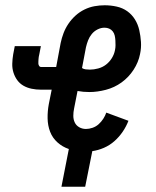

<svg xmlns="http://www.w3.org/2000/svg" viewBox="-20 -562 590 728"><path d="M213 146 241 3Q217 -5 198 -22Q179 -39 170 -62.5Q161 -86 160.5 -113Q160 -140 165 -167L176 -222H135Q117 -222 100 -225.5Q83 -229 69 -237Q55 -245 45.5 -258Q36 -271 31 -287Q26 -303 26.5 -320.5Q27 -338 30 -356L36 -387H135L129 -356Q128 -351 127 -346.5Q126 -342 126 -337.5Q126 -333 125.5 -328.5Q125 -324 125.5 -320Q126 -316 128.5 -312Q131 -308 135 -308H193L210 -399Q214 -418 221 -436.5Q228 -455 239.5 -472Q251 -489 266.5 -503Q282 -517 300.5 -526Q319 -535 338.5 -538.5Q358 -542 377 -542Q400 -542 422.5 -537Q445 -532 462.5 -519.5Q480 -507 491.5 -488.5Q503 -470 508 -448Q513 -426 514.5 -403Q516 -380 511 -357Q505 -326 486.5 -297.5Q468 -269 441 -249.5Q414 -230 381.5 -221.5Q349 -213 319 -213Q307 -213 296 -214Q285 -215 274 -217L261 -151Q258 -137 258 -123Q258 -109 263.5 -97.5Q269 -86 280.5 -79.5Q292 -73 306 -73Q318 -73 331 -77.5Q344 -82 354 -91Q364 -100 371.5 -111.5Q379 -123 383 -135L467 -104Q459 -83 445.5 -63Q432 -43 414 -27Q396 -11 374 -1.5Q352 8 330 11L303 146ZM321 -298Q336 -298 352.5 -302.5Q369 -307 382 -317Q395 -327 404 -341.5Q413 -356 416 -372Q418 -381 418 -390.5Q418 -400 417.5 -409Q417 -418 415 -427Q413 -436 407.5 -443Q402 -450 394 -453.5Q386 -457 376 -457Q363 -457 350 -450.5Q337 -444 328 -433Q319 -422 314 -409Q309 -396 306 -383L291 -304Q297 -300 305 -299Q313 -298 321 -298Z"/></svg>

Font: Lode Dark
Style: Bold Italic
Weight: 700
Italic angle: -11°
Monospace: yes
Designer: Belleve Invis
Foundry: Belleve Invis
Version: Version 29.2.0; ttfautohint (v1.8.3)